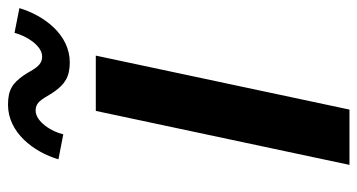

<svg xmlns="http://www.w3.org/2000/svg" viewBox="-232 -684 915 492"><g transform="rotate(-90 226.0 -437.5)"><path d="M204.2 -875C133.3 -875 83.3 -810 64.2 -745.8L128.3 -733.3C135 -763.3 160.8 -804.2 189.2 -804.2C215 -804.2 220.8 -780 237.5 -756.7C255.8 -730.8 274.2 -716.7 312.5 -716.7C383.3 -716.7 432.5 -781.7 451.7 -845.8L388.3 -858.3C380.8 -828.3 355.8 -787.5 327.5 -787.5C301.7 -787.5 294.2 -813.3 279.2 -835C259.2 -863.3 242.5 -875 204.2 -875ZM191.7 0 330 -650H188.3L50 0Z"/></g></svg>

Font: BoonHome
Style: Bold Oblique
Weight: 700
Italic angle: -12°
Designer: Sungsit Sawaiwan
Foundry: Sungsit Sawaiwan
Version: Version 0.2